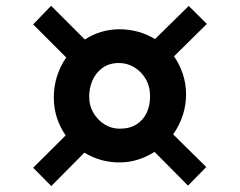

<svg xmlns="http://www.w3.org/2000/svg" viewBox="-20 -700 808 646"><path d="M201 -244.5Q182 -271.5 171.5 -303.8Q161 -336 161 -372.5Q161 -409.5 172 -444Q183 -478.5 203 -506.5L91.5 -618L152 -680.5L265.5 -567Q290.5 -583.5 320 -592.5Q349.5 -601.5 382 -601.5Q415 -601.5 445.2 -593Q475.5 -584.5 501.5 -568.5L615 -680L676 -619.5L565.5 -510.5Q584.5 -483 595.2 -450.8Q606 -418.5 606 -382.5Q606 -345 594.5 -310.8Q583 -276.5 562.5 -248L674 -138L612.5 -75.5L500 -189Q474 -172.5 444.2 -163Q414.5 -153.5 382 -153.5Q349.5 -153.5 319.5 -162Q289.5 -170.5 264 -186.5L152.5 -74L91.5 -135.5ZM382.5 -267Q417 -267 439.8 -281.8Q462.5 -296.5 473.8 -321.2Q485 -346 485 -375.5Q485 -409 470.2 -434.2Q455.5 -459.5 431.5 -473.8Q407.5 -488 380.5 -488Q348 -488 325.5 -472Q303 -456 291.5 -430.2Q280 -404.5 280 -374.5Q280 -345 294.2 -320.5Q308.5 -296 331.8 -281.5Q355 -267 382.5 -267Z"/></svg>

Font: Merriweather 24pt SemiCondensed Black
Style: Regular
Weight: 900
Width: 4
Designer: Eben Sorkin
Foundry: Eben Sorkin
Version: Version 2.100